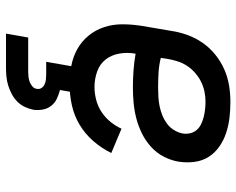

<svg xmlns="http://www.w3.org/2000/svg" viewBox="-94 -474 788 640"><g transform="rotate(90 300.0 -154.0)"><path d="M263 8Q231 8 200.5 2.5Q170 -3 144 -17.5Q118 -32 99 -55Q80 -78 70.5 -107Q61 -136 61 -167.5Q61 -199 66 -231L83 -331Q87 -358 96.5 -384.5Q106 -411 122.5 -435Q139 -459 162 -477.5Q185 -496 211 -507.5Q237 -519 264.5 -523.5Q292 -528 319 -528Q346 -528 372 -525Q398 -522 422.5 -514Q447 -506 468 -491.5Q489 -477 502.5 -456Q516 -435 519.5 -409Q523 -383 519 -356Q515 -331 502.5 -306.5Q490 -282 469.5 -263.5Q449 -245 424.5 -233Q400 -221 375 -214.5Q350 -208 324 -205.5Q298 -203 273 -203Q244 -203 215.5 -205Q187 -207 159 -212Q154 -185 158.5 -158.5Q163 -132 178 -112.5Q193 -93 218 -84Q243 -75 270 -75Q291 -75 312.5 -80.5Q334 -86 352.5 -98Q371 -110 385.5 -127.5Q400 -145 409 -165L490 -131Q475 -100 451 -72Q427 -44 396 -25.5Q365 -7 330.5 0.5Q296 8 263 8ZM273 -287Q288 -287 303.5 -288Q319 -289 334 -292Q349 -295 364 -301Q379 -307 392 -316.5Q405 -326 413.5 -340Q422 -354 425 -369Q427 -382 424 -394.5Q421 -407 413 -416Q405 -425 393.5 -430.5Q382 -436 370 -439Q358 -442 345 -443.5Q332 -445 318 -445Q302 -445 285 -441.5Q268 -438 252 -430Q236 -422 222 -409.5Q208 -397 198.5 -382Q189 -367 184 -350.5Q179 -334 176 -317L173 -296Q197 -290 222 -288.5Q247 -287 273 -287ZM207 220H92L105 146H220Q228 146 236.5 145Q245 144 253 141Q261 138 268 132Q275 126 276 118Q278 109 273.5 102Q269 95 261.5 91.5Q254 88 245.5 87Q237 86 229 86H186L201 0H287L280 40Q295 44 309 50.5Q323 57 332.5 69Q342 81 345 96.5Q348 112 346 128Q343 143 336.5 157Q330 171 319 182Q308 193 294 200.5Q280 208 265.5 212.5Q251 217 236 218.5Q221 220 207 220Z"/></g></svg>

Font: Iosevka HT Medium Extended
Style: Italic
Weight: 500
Width: 7
Italic angle: -9°
Monospace: yes
Designer: Belleve Invis
Foundry: Belleve Invis
Version: Version 32.3.0; ttfautohint (v1.8.4)